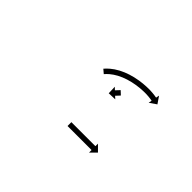

<svg xmlns="http://www.w3.org/2000/svg" viewBox="-59 -800 706 706"><g transform="rotate(45 294.0 -447.0)"><path d="M357.3 -512.7C357.4 -512.7 357.4 -512.8 357.5 -512.8L342.8 -526.5C342.8 -526.4 342.7 -526.3 342.6 -526.3C342.5 -526.1 342.3 -526 342.2 -525.8C342 -525.5 341.7 -525.3 341.5 -525C341.2 -524.7 340.9 -524.4 340.6 -524C340.2 -523.6 339.8 -523.2 339.5 -522.9C339.1 -522.4 338.7 -522 338.3 -521.5C337.8 -521.1 337.4 -520.6 337 -520.1C336.5 -519.7 336.1 -519.2 335.6 -518.7C335.2 -518.2 334.7 -517.7 334.3 -517.3C333.8 -516.8 333.4 -516.3 333 -515.8C332.6 -515.4 332.2 -515 331.8 -514.5C331.4 -514.1 331 -513.8 330.7 -513.4C330.4 -513 330 -512.7 329.7 -512.4C329.5 -512.1 329.3 -511.9 329 -511.6C328.9 -511.4 328.7 -511.3 328.6 -511.1C328.5 -511.1 328.5 -511 328.4 -510.9L318.8 -519.9L320 -487.2L352.7 -488.4L343.1 -497.3C343.1 -497.4 343.2 -497.5 343.2 -497.5C343.4 -497.7 343.5 -497.8 343.7 -498C343.9 -498.3 344.2 -498.5 344.4 -498.8C344.7 -499.1 345 -499.4 345.3 -499.8C345.7 -500.2 346 -500.5 346.4 -500.9C346.8 -501.4 347.2 -501.8 347.6 -502.2C348.1 -502.7 348.5 -503.2 348.9 -503.6C349.4 -504.1 349.8 -504.6 350.3 -505.1C350.7 -505.6 351.2 -506.1 351.6 -506.5C352 -507 352.5 -507.5 352.9 -507.9C353.3 -508.4 353.7 -508.8 354.1 -509.3C354.5 -509.6 354.9 -510 355.2 -510.4C355.5 -510.8 355.8 -511.1 356.1 -511.4C356.4 -511.7 356.6 -511.9 356.8 -512.2C357 -512.3 357.2 -512.5 357.3 -512.7ZM244.1 -539.2C243.4 -538.5 242.8 -537.7 242.1 -537L257.4 -524C258 -524.7 258.6 -525.4 259.2 -526.1C259.2 -526.1 259.2 -526.1 259.2 -526.1C259.1 -526.1 259.1 -526 259.1 -526C260.8 -528 262.6 -529.8 264.4 -531.7C264.4 -531.7 264.3 -531.6 264.3 -531.6C264.2 -531.5 264.2 -531.5 264.2 -531.5C267 -534.2 269.9 -536.9 272.8 -539.4C272.8 -539.4 272.8 -539.4 272.7 -539.3C272.7 -539.3 272.6 -539.2 272.6 -539.2C276.4 -542.3 280.4 -545.3 284.4 -548.1C284.4 -548.1 284.3 -548.1 284.2 -548C284.2 -548 284.1 -547.9 284.1 -547.9C288.8 -551 293.7 -553.9 298.6 -556.7C298.6 -556.7 298.5 -556.6 298.4 -556.6C298.4 -556.5 298.3 -556.5 298.3 -556.5C303.7 -559.3 309.2 -561.9 314.8 -564.3C314.8 -564.3 314.7 -564.3 314.6 -564.2C314.6 -564.2 314.5 -564.2 314.5 -564.2C320.4 -566.5 326.3 -568.7 332.3 -570.7C332.3 -570.7 332.2 -570.7 332.2 -570.6C332.1 -570.6 332 -570.6 332 -570.6C338.1 -572.4 344.3 -574.1 350.5 -575.6C350.5 -575.6 350.4 -575.6 350.4 -575.6C350.3 -575.6 350.2 -575.6 350.2 -575.6C356.4 -576.9 362.5 -578.2 368.7 -579.2C368.7 -579.2 368.7 -579.2 368.6 -579.2C368.6 -579.2 368.5 -579.2 368.5 -579.2C374.5 -580.1 380.5 -580.9 386.5 -581.5C386.5 -581.5 386.4 -581.5 386.4 -581.5C386.3 -581.5 386.3 -581.5 386.3 -581.5C391.9 -582 397.5 -582.4 403.2 -582.6C403.2 -582.6 403.1 -582.6 403.1 -582.6C403 -582.6 403 -582.6 403 -582.6C408.2 -582.8 413.3 -582.8 418.5 -582.8C418.5 -582.8 418.4 -582.8 418.4 -582.8C418.3 -582.8 418.3 -582.8 418.3 -582.8C422.8 -582.6 427.3 -582.4 431.8 -582C431.8 -582 431.8 -582 431.7 -582C431.7 -582 431.6 -582 431.6 -582C435.1 -581.7 438.6 -581.3 442 -580.8C442 -580.8 442 -580.8 442 -580.8C441.9 -580.8 441.9 -580.8 441.9 -580.8C444.1 -580.5 446.3 -580.1 448.6 -579.7C448.6 -579.7 448.5 -579.7 448.5 -579.7C448.5 -579.7 448.5 -579.7 448.5 -579.7C449.3 -579.6 450.1 -579.5 450.9 -579.3L448.4 -566.4L475.5 -584.9L457 -611.9L454.5 -599C453.7 -599.1 452.9 -599.3 452.1 -599.4C452.1 -599.4 452 -599.4 452 -599.4C452 -599.4 452 -599.4 452 -599.4C449.6 -599.9 447.2 -600.2 444.9 -600.6C444.9 -600.6 444.8 -600.6 444.8 -600.6C444.8 -600.6 444.7 -600.6 444.7 -600.6C441 -601.1 437.3 -601.5 433.6 -601.9C433.6 -601.9 433.6 -601.9 433.5 -601.9C433.5 -601.9 433.4 -601.9 433.4 -601.9C428.6 -602.3 423.8 -602.6 419 -602.8C419 -602.8 418.9 -602.8 418.9 -602.8C418.8 -602.8 418.7 -602.8 418.7 -602.8C413.3 -602.8 407.9 -602.8 402.4 -602.6C402.4 -602.6 402.4 -602.6 402.3 -602.6C402.3 -602.6 402.2 -602.6 402.2 -602.6C396.3 -602.3 390.4 -601.9 384.5 -601.4C384.5 -601.4 384.5 -601.4 384.4 -601.4C384.4 -601.4 384.3 -601.4 384.3 -601.4C378.1 -600.7 371.8 -599.9 365.5 -599C365.5 -599 365.5 -599 365.4 -598.9C365.4 -598.9 365.3 -598.9 365.3 -598.9C358.8 -597.8 352.4 -596.5 345.9 -595.1C345.9 -595.1 345.9 -595.1 345.8 -595.1C345.8 -595.1 345.7 -595.1 345.7 -595.1C339.2 -593.5 332.7 -591.7 326.2 -589.7C326.2 -589.7 326.2 -589.7 326.1 -589.7C326.1 -589.7 326 -589.7 326 -589.7C319.6 -587.5 313.3 -585.2 307.1 -582.8C307.1 -582.8 307 -582.7 306.9 -582.7C306.9 -582.7 306.8 -582.6 306.8 -582.6C300.8 -580 294.9 -577.3 289.1 -574.3C289.1 -574.3 289 -574.2 289 -574.2C288.9 -574.2 288.8 -574.1 288.8 -574.1C283.5 -571.1 278.3 -568 273.2 -564.7C273.2 -564.7 273.1 -564.6 273 -564.6C272.9 -564.5 272.9 -564.5 272.9 -564.5C268.5 -561.4 264.1 -558.1 260 -554.7C260 -554.7 259.9 -554.7 259.8 -554.6C259.8 -554.6 259.7 -554.5 259.7 -554.5C256.5 -551.7 253.3 -548.8 250.2 -545.8C250.2 -545.8 250.1 -545.7 250.1 -545.7C250.1 -545.6 250 -545.6 250 -545.6C248 -543.5 246.1 -541.5 244.2 -539.3C244.2 -539.3 244.2 -539.3 244.1 -539.3C244.1 -539.3 244.1 -539.2 244.1 -539.2ZM299.4 -315C298.9 -315 298.5 -315 298 -315V-295C298.5 -295 298.9 -295 299.4 -295C300.7 -295 302 -295 303.4 -295C305.4 -295 307.5 -295 309.5 -295C312.2 -295 314.9 -295 317.5 -295C320.7 -295 323.8 -295 327 -295C330.5 -295 334 -295 337.6 -295C341.3 -295 345.1 -295 348.8 -295C352.7 -295 356.6 -295 360.5 -295C364.4 -295 368.3 -295 372.2 -295C375.9 -295 379.7 -295 383.4 -295C387 -295 390.5 -295 394 -295C397.2 -295 400.3 -295 403.5 -295C406.1 -295 408.8 -295 411.5 -295C413.5 -295 415.6 -295 417.6 -295C419 -295 420.3 -295 421.6 -295C422.1 -295 422.5 -295 423 -295V-281.8L446.2 -305L423 -328.2V-315C422.5 -315 422.1 -315 421.6 -315C420.3 -315 419 -315 417.6 -315C415.6 -315 413.5 -315 411.5 -315C408.8 -315 406.1 -315 403.5 -315C400.3 -315 397.2 -315 394 -315C390.5 -315 387 -315 383.4 -315C379.7 -315 375.9 -315 372.2 -315C368.3 -315 364.4 -315 360.5 -315C356.6 -315 352.7 -315 348.8 -315C345.1 -315 341.3 -315 337.6 -315C334 -315 330.5 -315 327 -315C323.8 -315 320.7 -315 317.5 -315C314.9 -315 312.2 -315 309.5 -315C307.5 -315 305.4 -315 303.4 -315C302 -315 300.7 -315 299.4 -315Z"/></g></svg>

Font: FRB American Cursive Just Arrows Ultra
Style: Bold Italic
Weight: 1000
Italic angle: -25°
Version: Version 2.0;Modular Font Editor K font №1